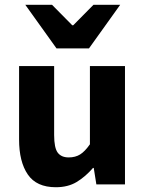

<svg xmlns="http://www.w3.org/2000/svg" viewBox="-20 -773 609 805"><path d="M214 12Q133 12 96.5 -41.5Q60 -95 60 -188V-496H207V-207Q207 -153 222 -133Q237 -113 268 -113Q296 -113 316 -125.5Q336 -138 357 -168V-496H504V0H384L373 -69H370Q338 -32 301.5 -10Q265 12 214 12ZM217 -570 86 -753H198L283 -667H287L372 -753H484L353 -570Z"/></svg>

Font: Mada
Style: Bold
Weight: 700
Designer: Khaled Hosny
Version: Version 1.5